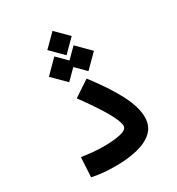

<svg xmlns="http://www.w3.org/2000/svg" viewBox="-192 -932 970 1054"><g transform="rotate(-30 293.0 -405.0)"><path d="M232.4 3.4Q187 3.4 155 0.2Q123 -2.9 83 -10.7L89.8 -134.8Q130.4 -128.9 160.2 -126Q189.9 -123 234.4 -123Q294.9 -123 336.9 -133.1Q378.9 -143.1 378.9 -167Q378.9 -194.8 343.3 -258.1Q307.6 -321.3 231.4 -425.8L332.5 -492.7Q414.1 -386.7 459 -301Q503.9 -215.3 503.9 -149.9Q503.9 -95.2 469 -61.5Q434.1 -27.8 372.8 -12.2Q311.5 3.4 232.4 3.4ZM361.8 -522.9 300.8 -584 239.7 -522.9 158.2 -604.5 239.7 -686.5 300.8 -625.5 361.8 -686.5 443.4 -604.5ZM301.3 -658.7 224.1 -735.8 301.3 -813 378.4 -735.8Z"/></g></svg>

Font: CaskaydiaCove NF SemiBold
Style: Regular
Weight: 600
Designer: Aaron Bell
Foundry: Saja Typeworks
Version: Version 2111.001; VTT 6.35;Nerd Fonts 3.2.1